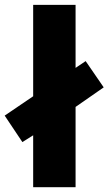

<svg xmlns="http://www.w3.org/2000/svg" viewBox="-41 -780 453 800"><path d="M97.2 0V-216.3L52.2 -188L-21.5 -298.3L97.2 -378.9V-759.8H273.9V-497.1L315.9 -525.4L391.1 -416L273.9 -334.5V0Z"/></svg>

Font: Open Sans SemiCondensed ExtraBold
Style: Regular
Weight: 800
Width: 4
Designer: Monotype Design Team
Foundry: Monotype Imaging Inc.
Version: Version 3.000